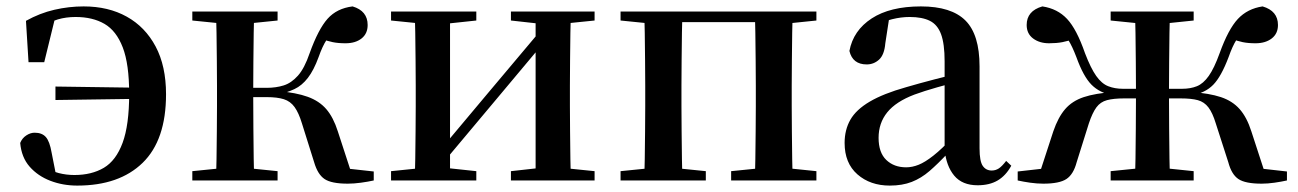

<svg xmlns="http://www.w3.org/2000/svg" viewBox="-20 -563 4049 599"><path d="M221 16Q176 16 137 1Q98 -14 72.5 -43Q47 -72 43 -117Q49 -132 62 -140.5Q75 -149 88 -149Q111 -149 123 -135.5Q135 -122 141 -87L156 -11L107 -47Q140 -29 163.5 -23Q187 -17 212 -17Q266 -17 304 -39.5Q342 -62 362.5 -117.5Q383 -173 383 -270Q383 -363 363 -415Q343 -467 306 -488.5Q269 -510 216 -510Q186 -510 160.5 -502.5Q135 -495 109 -476L154 -516L118 -369H69L61 -498Q104 -522 149.5 -532.5Q195 -543 241 -543Q318 -543 375.5 -511Q433 -479 465.5 -418Q498 -357 498 -269Q498 -126 425 -55Q352 16 221 16ZM153 -251V-293L437 -289V-255Z M580 0V-29L689 -40H738L846 -29V0ZM580 -499V-527H846V-499L738 -488H689ZM653 0Q655 -25 655.5 -66.5Q656 -108 656.5 -153Q657 -198 657 -232V-296Q657 -330 656.5 -374.5Q656 -419 655.5 -461Q655 -503 653 -527H773Q772 -503 771.5 -460.5Q771 -418 770.5 -371Q770 -324 770 -285V-265Q770 -214 770.5 -162.5Q771 -111 771.5 -68Q772 -25 773 0ZM960 -57 922 -178Q912 -211 899 -229Q886 -247 865.5 -253.5Q845 -260 812 -260H713V-289H812Q841 -289 865 -296.5Q889 -304 909.5 -327Q930 -350 946 -397Q973 -472 1002 -504.5Q1031 -537 1080 -543Q1127 -529 1127 -485Q1127 -458 1108 -443Q1089 -428 1058 -428Q1035 -428 1018 -431.5Q1001 -435 982 -442L1031 -480Q1011 -457 998.5 -438Q986 -419 974 -385Q959 -344 940.5 -320Q922 -296 898.5 -285Q875 -274 846 -268L847 -279Q904 -274 940 -261Q976 -248 998 -222.5Q1020 -197 1034 -153L1080 -12L1001 -44L1146 -28V0Q1128 4 1106 7Q1084 10 1065 10Q1014 10 992.5 -4.5Q971 -19 960 -57Z M1200 0V-29L1308 -40H1363L1466 -29V0ZM1574 0V-29L1673 -40H1727L1835 -29V0ZM1273 0Q1275 -25 1275.5 -66.5Q1276 -108 1276.5 -153Q1277 -198 1277 -232V-296Q1277 -330 1276.5 -374.5Q1276 -419 1275.5 -461Q1275 -503 1273 -527H1384V0ZM1358 -50 1315 -73H1335L1501 -271L1676 -479L1718 -457H1699L1529 -254ZM1651 0V-527H1761Q1760 -503 1759.5 -461Q1759 -419 1758.5 -374.5Q1758 -330 1758 -296V-232Q1758 -198 1758.5 -153Q1759 -108 1759.5 -66.5Q1760 -25 1761 0ZM1200 -499V-527H1466V-499L1363 -488H1309ZM1574 -499V-527H1835V-499L1727 -488H1673Z M1989 0Q1991 -25 1991.5 -66.5Q1992 -108 1992.5 -153Q1993 -198 1993 -232V-296Q1993 -330 1992.5 -374.5Q1992 -419 1991.5 -461Q1991 -503 1989 -527H2109Q2108 -503 2107.5 -461Q2107 -419 2106.5 -374.5Q2106 -330 2106 -296V-232Q2106 -198 2106.5 -153Q2107 -108 2107.5 -66.5Q2108 -25 2109 0ZM2335 0Q2336 -25 2336.5 -66.5Q2337 -108 2337.5 -153Q2338 -198 2338 -232V-296Q2338 -330 2337.5 -374.5Q2337 -419 2336.5 -461Q2336 -503 2335 -527H2453Q2452 -503 2451.5 -461Q2451 -419 2450.5 -374.5Q2450 -330 2450 -296V-232Q2450 -198 2450.5 -153Q2451 -108 2451.5 -66.5Q2452 -25 2453 0ZM1916 0V-29L2025 -40H2074L2182 -29V0ZM2261 0V-29L2370 -40H2420L2527 -29V0ZM1916 -499V-527H2049V-488H2025ZM2394 -488V-527H2527V-499L2420 -488ZM2049 -494V-527H2394V-494Z M2756 16Q2695 16 2655 -19Q2615 -54 2615 -117Q2615 -158 2633 -189.5Q2651 -221 2693.5 -246Q2736 -271 2807 -291Q2848 -303 2896 -315.5Q2944 -328 2984 -337V-312Q2944 -302 2903.5 -290.5Q2863 -279 2833 -268Q2775 -246 2748 -212.5Q2721 -179 2721 -133Q2721 -87 2745 -64Q2769 -41 2807 -41Q2826 -41 2846 -49Q2866 -57 2892 -77.5Q2918 -98 2953 -135L2966 -84H2936Q2906 -52 2880 -29.5Q2854 -7 2824.5 4.5Q2795 16 2756 16ZM3030 15Q2982 15 2957 -15Q2932 -45 2927 -96V-99V-372Q2927 -426 2916 -456Q2905 -486 2881 -498Q2857 -510 2818 -510Q2791 -510 2763 -503Q2735 -496 2700 -480L2754 -506L2742 -428Q2739 -392 2722.5 -377Q2706 -362 2684 -362Q2640 -362 2630 -404Q2642 -468 2699.5 -505.5Q2757 -543 2853 -543Q2948 -543 2992 -499Q3036 -455 3036 -356V-100Q3036 -60 3046 -45.5Q3056 -31 3074 -31Q3086 -31 3096 -37.5Q3106 -44 3119 -61L3135 -46Q3118 -15 3092.5 0Q3067 15 3030 15Z M3155 0V-28L3297 -44L3220 -12L3266 -153Q3281 -197 3303 -222.5Q3325 -248 3361 -260Q3397 -272 3454 -276L3451 -266Q3411 -273 3385.5 -298.5Q3360 -324 3338 -385Q3325 -419 3313 -438Q3301 -457 3280 -480L3331 -442Q3313 -435 3294.5 -431.5Q3276 -428 3253 -428Q3223 -428 3203 -443Q3183 -458 3183 -485Q3183 -529 3232 -543Q3279 -536 3309 -504Q3339 -472 3365 -397Q3383 -350 3400 -326Q3417 -302 3437.5 -294Q3458 -286 3483 -286H3575V-256H3487Q3454 -256 3433.5 -250.5Q3413 -245 3400.5 -228Q3388 -211 3377 -178L3339 -57Q3329 -19 3307 -4.5Q3285 10 3235 10Q3215 10 3194 7Q3173 4 3155 0ZM3995 0Q3977 4 3956 7Q3935 10 3916 10Q3865 10 3843.5 -4.5Q3822 -19 3812 -57L3773 -178Q3763 -211 3750 -228Q3737 -245 3717 -250.5Q3697 -256 3663 -256H3575V-286H3668Q3694 -286 3714 -294Q3734 -302 3751 -326Q3768 -350 3785 -397Q3812 -472 3842 -504Q3872 -536 3919 -543Q3967 -529 3967 -485Q3967 -458 3947.5 -443Q3928 -428 3897 -428Q3874 -428 3857 -431.5Q3840 -435 3822 -442L3870 -480Q3849 -457 3837 -438Q3825 -419 3813 -385Q3790 -324 3765 -298.5Q3740 -273 3699 -266L3696 -276Q3753 -272 3789 -260Q3825 -248 3847.5 -222.5Q3870 -197 3884 -153L3930 -12L3853 -44L3995 -28ZM3520 0Q3522 -25 3522.5 -68Q3523 -111 3523.5 -162Q3524 -213 3524 -262V-280Q3524 -322 3523.5 -370Q3523 -418 3522.5 -460.5Q3522 -503 3520 -527H3630Q3629 -503 3628.5 -460.5Q3628 -418 3627.5 -370Q3627 -322 3627 -280V-262Q3627 -213 3627.5 -162Q3628 -111 3628.5 -68Q3629 -25 3630 0ZM3445 0V-29L3554 -40H3598L3704 -29V0ZM3445 -499V-527H3704V-499L3598 -488H3554Z"/></svg>

Font: Noto Serif KR SemiBold
Style: Regular
Weight: 600
Designer: Ryoko NISHIZUKA 西塚涼子 (kana & ideographs); Frank Grießhammer (Latin, Greek & Cyrillic); Wenlong ZHANG 张文龙 (bopomofo); San
Foundry: Adobe
Version: Version 2.003-H1;hotconv 1.1.1;makeotfexe 2.6.0